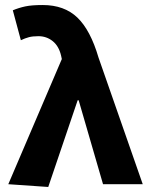

<svg xmlns="http://www.w3.org/2000/svg" viewBox="-20 -733 592 764"><path d="M172 11 13 0 226 -498 223 -512Q214 -550 189.5 -569.5Q165 -589 133 -589Q110 -589 95 -585Q80 -581 63 -573L31 -692Q55 -702 80.5 -707.5Q106 -713 150 -713Q236 -713 288 -663Q340 -613 372 -504L548 0H390L293 -334H289Z"/></svg>

Font: Giro Regular
Style: Bold
Weight: 700
Designer: Paul D. Hunt
Foundry: Adobe Systems Incorporated
Version: Version 1.000;PS 1.0;hotconv 1.0.88;makeotf.lib2.5.647800